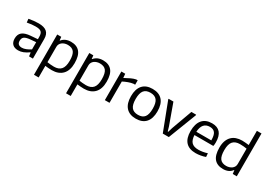

<svg xmlns="http://www.w3.org/2000/svg" viewBox="9 -1862 4365 3137"><g transform="rotate(30 2192.0 -294.0)"><path d="M183 5Q113 5 76 -31.5Q39 -68 39 -137Q39 -215 88 -256Q137 -297 245 -305L374 -315V-354Q374 -389 367.5 -412.5Q361 -436 345.5 -450.5Q330 -465 304 -471Q278 -477 239 -477Q205 -477 165.5 -473Q126 -469 80 -460L73 -527Q126 -537 169.5 -541.5Q213 -546 257 -546Q362 -546 412 -503Q462 -460 462 -369V0H389L380 -68H374Q325 -33 278 -14Q231 5 183 5ZM215 -63Q251 -63 292.5 -80Q334 -97 374 -123V-259L269 -250Q191 -243 159.5 -219.5Q128 -196 128 -144Q128 -63 215 -63Z M609 -540H685L692 -476H698Q757 -550 867 -550Q976 -550 1033 -483.5Q1090 -417 1090 -276Q1090 -136 1019.5 -63Q949 10 822 10Q787 10 755 7Q723 4 697 1V220H609ZM824 -57Q912 -57 956.5 -106.5Q1001 -156 1001 -271Q1001 -384 964 -432Q927 -480 846 -480Q816 -480 789 -471.5Q762 -463 741.5 -447.5Q721 -432 709 -409.5Q697 -387 697 -359V-68Q722 -64 755.5 -60.5Q789 -57 824 -57Z M1214 -540H1290L1297 -476H1303Q1362 -550 1472 -550Q1581 -550 1638 -483.5Q1695 -417 1695 -276Q1695 -136 1624.5 -63Q1554 10 1427 10Q1392 10 1360 7Q1328 4 1302 1V220H1214ZM1429 -57Q1517 -57 1561.5 -106.5Q1606 -156 1606 -271Q1606 -384 1569 -432Q1532 -480 1451 -480Q1421 -480 1394 -471.5Q1367 -463 1346.5 -447.5Q1326 -432 1314 -409.5Q1302 -387 1302 -359V-68Q1327 -64 1360.5 -60.5Q1394 -57 1429 -57Z M1819 -540H1892L1898 -466H1902Q1958 -497 2005 -519Q2052 -541 2094 -549H2122V-466H2091Q2046 -460 1998.5 -442.5Q1951 -425 1907 -402V0H1819Z M2406 10Q2284 10 2220 -62Q2156 -134 2156 -270Q2156 -407 2220 -478.5Q2284 -550 2406 -550Q2528 -550 2592 -478.5Q2656 -407 2656 -270Q2656 -133 2592 -61.5Q2528 10 2406 10ZM2406 -62Q2490 -62 2528.5 -111.5Q2567 -161 2567 -270Q2567 -379 2528.5 -428.5Q2490 -478 2406 -478Q2323 -478 2284 -428.5Q2245 -379 2245 -270Q2245 -161 2284 -111.5Q2323 -62 2406 -62Z M2710 -528V-540H2801L2941 -152L2965 -70H2975L2999 -152L3140 -540H3230V-528L3026 0H2912Z M3534 9Q3410 9 3347 -59.5Q3284 -128 3284 -263Q3284 -402 3346.5 -475.5Q3409 -549 3528 -549Q3735 -549 3735 -308Q3735 -262 3728 -238H3372Q3377 -144 3418.5 -103Q3460 -62 3545 -62Q3583 -62 3626 -69Q3669 -76 3711 -90L3716 -23Q3676 -8 3627.5 0.5Q3579 9 3534 9ZM3526 -481Q3382 -481 3372 -300H3654Q3654 -398 3623 -439.5Q3592 -481 3526 -481Z M4051 10Q3941 10 3884 -57Q3827 -124 3827 -266Q3827 -338 3846 -391Q3865 -444 3900 -479.5Q3935 -515 3984.5 -532.5Q4034 -550 4094 -550Q4129 -550 4161 -546.5Q4193 -543 4221 -540V-808H4308V0H4232L4224 -66H4218Q4162 10 4051 10ZM4071 -60Q4101 -60 4128 -68.5Q4155 -77 4176 -92.5Q4197 -108 4209 -130.5Q4221 -153 4221 -182V-471Q4194 -476 4161.5 -479Q4129 -482 4093 -482Q4005 -482 3961 -433Q3917 -384 3917 -270Q3917 -157 3954 -108.5Q3991 -60 4071 -60Z"/></g></svg>

Font: Encode Sans Normal
Style: Regular
Weight: 400
Designer: Pablo Impallari, Andres Torresi
Foundry: Pablo Impallari, Andres Torresi
Version: Version 1.000; ttfautohint (v1.00) -l 8 -r 50 -G 200 -x 14 -